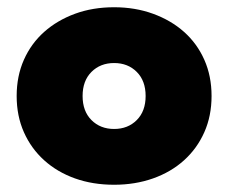

<svg xmlns="http://www.w3.org/2000/svg" viewBox="-20 -500 630 530"><path d="M295 10Q236 10 187 -7.5Q138 -25 102 -57.5Q66 -90 46 -135Q26 -180 26 -235Q26 -290 46 -335Q66 -380 102 -412Q138 -444 187 -462Q236 -480 295 -480Q353 -480 402.5 -462Q452 -444 488 -412Q524 -380 544 -335Q564 -290 564 -235Q564 -180 544 -135Q524 -90 488 -57.5Q452 -25 402.5 -7.5Q353 10 295 10ZM295 -144Q333 -144 357.5 -168.5Q382 -193 382 -235Q382 -277 357.5 -301.5Q333 -326 295 -326Q257 -326 232.5 -301.5Q208 -277 208 -235Q208 -193 232.5 -168.5Q257 -144 295 -144Z"/></svg>

Font: Celebes Black
Style: Regular
Weight: 900
Designer: Anugrah Pasau
Foundry: Lafontype
Version: Version 1.000; ttfautohint (v1.8.4)